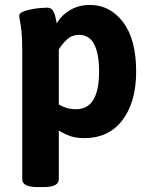

<svg xmlns="http://www.w3.org/2000/svg" viewBox="-20 -551 613 777"><path d="M130 206Q70 206 70 174V-347Q70 -397 67 -424Q64 -451 61 -464.5Q58 -478 58 -488Q58 -497 71.5 -503Q85 -509 104.5 -513Q124 -517 142.5 -518.5Q161 -520 170 -520Q186 -520 193.5 -509Q201 -498 204 -483Q207 -468 210 -456Q227 -488 262.5 -509.5Q298 -531 344 -531Q425 -531 478 -461.5Q531 -392 531 -261Q531 -139 476 -65.5Q421 8 320 8Q285 8 259.5 -2Q234 -12 218 -23V174Q218 206 158 206ZM288 -109Q381 -109 381 -261Q381 -334 361 -372Q341 -410 300 -410Q272 -410 252 -392Q232 -374 218 -351V-128Q230 -121 247.5 -115Q265 -109 288 -109Z"/></svg>

Font: Asap
Style: Bold
Weight: 700
Designer: Pablo Cosgaya
Foundry: Omnibus-Type
Version: Version 3.001; ttfautohint (v1.8.3)